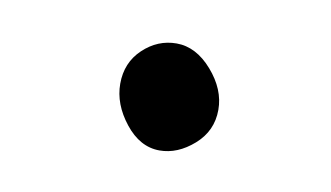

<svg xmlns="http://www.w3.org/2000/svg" viewBox="-32 -169 415 241"><g transform="rotate(10 175.0 -48.0)"><path d="M180 20Q155 20 136 -4Q117 -28 117 -54Q117 -81 135.5 -98.5Q154 -116 178 -116Q203 -116 223.5 -92.5Q244 -69 244 -43Q244 -16 223.5 2Q203 20 180 20Z"/></g></svg>

Font: LXGW WenKai Lite
Style: Bold
Weight: 700
Designer: LXGW / Fontworks Inc.
Foundry: LXGW / Fontworks Inc.
Version: Version 1.330;April 28, 2024